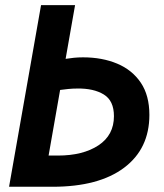

<svg xmlns="http://www.w3.org/2000/svg" viewBox="-20 -713 626 733"><path d="M180.7 0H14.6L136.7 -693.4H266.6L230.5 -488.3Q245.1 -490.7 261.7 -492.4Q278.3 -494.1 296.9 -494.1Q370.1 -494.1 427.5 -470Q484.9 -445.8 517.6 -397.2Q550.3 -348.6 550.3 -274.4Q550.3 -145 453.6 -72.5Q356.9 0 180.7 0ZM165.5 -119.1H200.7Q296.9 -119.1 356 -158.2Q415 -197.3 415 -269.5Q415 -328.6 376.2 -352.3Q337.4 -376 274.9 -375Q257.3 -375 240.7 -373.3Q224.1 -371.6 209.5 -369.6Z"/></svg>

Font: Cascadia Mono
Style: Bold Italic
Weight: 700
Italic angle: -10°
Monospace: yes
Designer: Aaron Bell
Foundry: Saja Typeworks
Version: Version 2404.023; ttfautohint (v1.8.4)